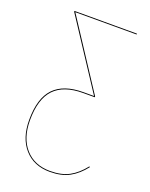

<svg xmlns="http://www.w3.org/2000/svg" viewBox="-132 -750 646 829"><g transform="rotate(20 191.0 -335.5)"><path d="M354 -71.3 357.4 -69.3Q327.1 -30.3 290.8 -10.5Q254.4 9.3 200.7 9.3Q127.4 9.3 84.2 -39.3Q41 -87.9 41 -171.9Q41 -271 85.4 -317.4Q129.9 -363.8 220.2 -363.8H269L64 -676.3V-680.2H351.1V-676.3H69.3L273.9 -363.8V-359.9H220.7Q131.8 -359.9 88.4 -314.5Q44.9 -269 44.9 -171.4Q44.9 -89.4 86.9 -42Q128.9 5.4 200.7 5.4Q253.4 5.4 288.6 -13.7Q323.7 -32.7 354 -71.3Z"/></g></svg>

Font: Fira Sans Compressed Four
Style: Regular
Weight: 100
Width: 1
Designer: Carrois Corporate & Edenspiekermann AG
Foundry: Carrois Corporate GbR & Edenspiekermann AG
Version: Version 4.203;PS 004.203;hotconv 1.0.88;makeotf.lib2.5.64775